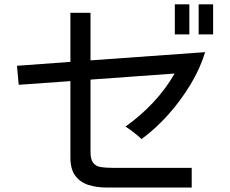

<svg xmlns="http://www.w3.org/2000/svg" viewBox="-20 -838 1040 867"><path d="M769.5 -682.6V-818.4H835V-682.6ZM877 -682.6V-818.4H942.4V-682.6ZM460.9 8.8Q415 8.8 377.9 -3.4Q340.8 -15.6 319.3 -45.4Q297.9 -75.2 297.9 -126V-471.7L64.5 -455.1L56.6 -541L297.9 -558.6V-780.3H388.7V-565.4L906.2 -602.5Q884.8 -530.3 840.3 -456.5Q795.9 -382.8 738.3 -318.8Q680.7 -254.9 619.1 -210Q602.5 -225.6 584.5 -239.7Q566.4 -253.9 546.9 -266.6Q614.3 -314.5 670.9 -374.5Q727.5 -434.6 768.6 -505.9L388.7 -478.5V-152.3Q388.7 -118.2 400.9 -102.5Q413.1 -86.9 435.5 -83.5Q458 -80.1 487.3 -80.1H845.7V8.8Z"/></svg>

Font: Kosugi
Style: Regular
Weight: 400
Version: Version 4.002